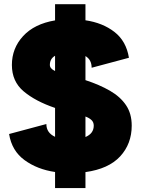

<svg xmlns="http://www.w3.org/2000/svg" viewBox="-20 -831 688 938"><path d="M397.5 -810.5V-731.9Q481.4 -719.7 539.1 -675Q596.7 -630.4 609.9 -548.8L427.7 -500Q427.7 -539.1 397.5 -557.1V-439.5Q466.3 -417 517.1 -387.7Q567.9 -358.4 595.7 -317.1Q623.5 -275.9 623.5 -217.3Q623.5 -128.4 567.1 -67.1Q510.7 -5.9 397.5 9.8V87.9H249V9.3Q162.1 -3.4 99.9 -48.8Q37.6 -94.2 24.4 -176.3L206.5 -225.1Q206.5 -182.1 249 -162.6V-303.7Q152.8 -336.4 95.5 -384.8Q38.1 -433.1 38.1 -513.7Q38.1 -595.2 93 -654.8Q147.9 -714.4 249 -731.4V-810.5ZM223.6 -513.7Q223.6 -496.1 249 -483.9V-558.6Q223.6 -543.9 223.6 -513.7ZM438 -217.3Q438 -234.4 426.5 -244.9Q415 -255.4 397.5 -261.7V-161.6Q438 -178.7 438 -217.3Z"/></svg>

Font: Giphurs Black
Style: Regular
Weight: 900
Version: Version 0.920; ttfautohint (v1.8.4.7-5d5b)